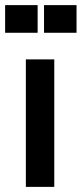

<svg xmlns="http://www.w3.org/2000/svg" viewBox="-42 -730 319 750"><path d="M105 -710V-602H-22V-710ZM257 -710V-602H130V-710ZM59 -498H170V0H59Z"/></svg>

Font: Syne SemiBold
Style: Regular
Weight: 600
Designer: Lucas Descroix
Foundry: Bonjour Monde
Version: Version 2.200; ttfautohint (v1.8.4)